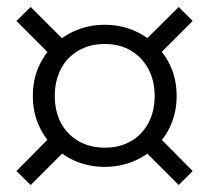

<svg xmlns="http://www.w3.org/2000/svg" viewBox="-20 -649 600 550"><path d="M423 -374Q423 -418 405 -451.5Q387 -485 355 -504Q323 -523 280 -523Q237 -523 204.5 -504Q172 -485 154.5 -451.5Q137 -418 137 -374Q137 -330 154.5 -297Q172 -264 204.5 -245Q237 -226 280 -226Q323 -226 355 -244.5Q387 -263 405 -296.5Q423 -330 423 -374ZM74 -374Q74 -419 90 -456Q106 -493 134.5 -520.5Q163 -548 200 -563Q237 -578 280 -578Q323 -578 360 -563Q397 -548 425.5 -520.5Q454 -493 470 -456Q486 -419 486 -374Q486 -330 470 -292.5Q454 -255 425.5 -228Q397 -201 360 -186Q323 -171 280 -171Q237 -171 200 -186Q163 -201 134.5 -228Q106 -255 90 -292.5Q74 -330 74 -374ZM27 -589 68 -629 175 -522 129 -487ZM532 -589 430 -487 384 -522 492 -629ZM27 -159 129 -262 176 -227 68 -119ZM532 -159 492 -119 384 -227 430 -262Z"/></svg>

Font: Roboto Serif 36pt Light
Style: Regular
Weight: 300
Designer: Greg Gazdowicz
Foundry: Commercial Type
Version: Version 1.008